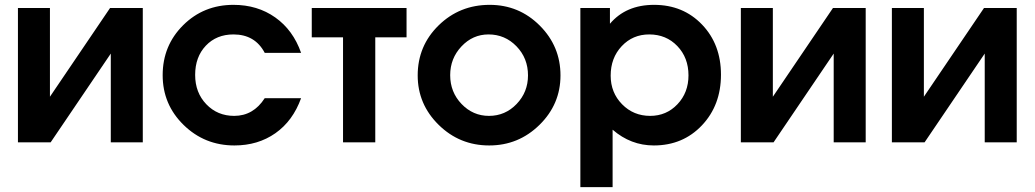

<svg xmlns="http://www.w3.org/2000/svg" viewBox="-20 -587 4268 792"><path d="M54 0V-554H186V-188L434 -554H569V0H437V-366L189 0Z M1072 -182H1222Q1188 -88 1116 -37.5Q1044 13 947 13Q824 13 737.5 -71.5Q651 -156 651 -277Q651 -399 735.5 -483Q820 -567 943 -567Q1042 -567 1115.5 -515Q1189 -463 1222 -369H1072Q1032 -445 943 -445Q873 -445 829 -398.5Q785 -352 785 -278Q785 -205 831 -157Q877 -109 946 -109Q1025 -109 1072 -182Z M1395 0V-433H1266V-554H1657V-433H1528V0Z M1703 -276Q1703 -398 1789.5 -482.5Q1876 -567 2000 -567Q2121 -567 2206.5 -481.5Q2292 -396 2292 -276Q2292 -157 2205.5 -72Q2119 13 1998 13Q1876 13 1789.5 -72Q1703 -157 1703 -276ZM1997 -109Q2064 -109 2111 -158Q2158 -207 2158 -276Q2158 -347 2110.5 -396Q2063 -445 1995 -445Q1930 -445 1883.5 -395.5Q1837 -346 1837 -277Q1837 -207 1884 -158Q1931 -109 1997 -109Z M2374 185V-554H2496V-489Q2562 -567 2678 -567Q2798 -567 2876 -485.5Q2954 -404 2954 -279Q2954 -153 2875.5 -70Q2797 13 2677 13Q2582 13 2507 -52V185ZM2662 -109Q2729 -109 2774.5 -157Q2820 -205 2820 -276Q2820 -349 2774 -397Q2728 -445 2658 -445Q2590 -445 2544.5 -396.5Q2499 -348 2499 -275Q2499 -205 2546 -157Q2593 -109 2662 -109Z M3036 0V-554H3168V-188L3416 -554H3551V0H3419V-366L3171 0Z M3659 0V-554H3791V-188L4039 -554H4174V0H4042V-366L3794 0Z"/></svg>

Font: Involve
Style: Bold
Weight: 700
Designer: Stefan Peev
Foundry: Context Ltd.
Version: Version 1.001